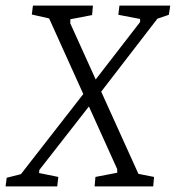

<svg xmlns="http://www.w3.org/2000/svg" viewBox="-61 -668 630 688"><path d="M265 -296 80 -59 79 -48 148 -34 144 0H-41L-37 -31L14 -44L246 -342ZM435 -45 491 -34 488 0H278L281 -34L359 -49V-62L115 -602L53 -616L57 -648H272L269 -614L191 -599V-584ZM277 -377 441 -589V-600L363 -615L367 -648H549L544 -615L503 -601L295 -331Z"/></svg>

Font: Faustina Light Light
Style: Italic
Weight: 300
Italic angle: -8°
Version: Version 1.200